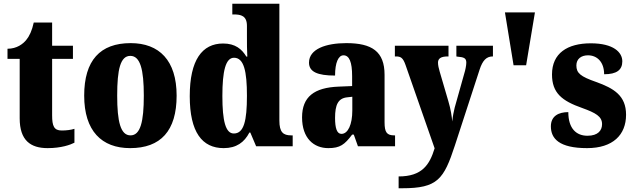

<svg xmlns="http://www.w3.org/2000/svg" viewBox="-20 -780 3380 1024"><path d="M234 10C307 10 356 -8 377 -19V-93C358 -87 334 -84 309 -84C268 -84 258 -108 258 -165V-466H369V-536H258V-660H160C151 -617 136 -586 120 -567C103 -546 70 -520 20 -520V-466H85V-149C85 -31 143 10 234 10Z M674 10C837 10 922 -82 922 -270C922 -458 829 -550 677 -550C514 -550 429 -458 429 -270C429 -82 522 10 674 10ZM676 -58C623 -58 605 -131 605 -270C605 -410 622 -482 675 -482C728 -482 747 -410 747 -270C747 -131 729 -58 676 -58Z M1173 10C1241 10 1283 -21 1310 -73H1315L1346 0H1541V-58H1533C1490 -58 1470 -75 1470 -137V-760H1219V-703H1227C1265 -703 1297 -696 1297 -642V-590C1297 -551 1297 -508 1299 -478H1294C1270 -518 1235 -548 1170 -548C1058 -548 992 -460 992 -267C992 -75 1058 10 1173 10ZM1227 -68C1183 -68 1166 -135 1166 -268C1166 -400 1183 -472 1228 -472C1281 -472 1297 -400 1297 -269C1297 -136 1281 -68 1227 -68Z M1731 10C1794 10 1818 -9 1858 -62H1867L1889 0H2087V-58H2083C2043 -58 2031 -74 2031 -128V-381C2031 -506 1963 -550 1827 -550C1719 -550 1628 -519 1628 -446C1628 -397 1673 -377 1767 -377C1767 -447 1785 -485 1812 -485C1843 -485 1858 -449 1858 -374V-321L1786 -318C1656 -313 1591 -264 1591 -154C1591 -42 1654 10 1731 10ZM1801 -66C1777 -66 1767 -96 1767 -151C1767 -221 1783 -256 1832 -261L1859 -264V-191C1859 -116 1836 -66 1801 -66Z M2106 161V224H2126C2314 224 2347 176 2406 -4L2538 -409C2554 -458 2574 -478 2606 -479H2609V-536H2414V-479L2419 -478C2453 -475 2467 -471 2467 -446C2467 -431 2461 -403 2457 -391L2405 -206C2400 -186 2395 -162 2392 -132C2390 -157 2384 -198 2371 -241L2325 -398C2320 -415 2316 -432 2316 -446C2316 -467 2330 -479 2368 -479H2372V-536H2086V-479H2091C2117 -479 2129 -473 2143 -433L2298 11C2271 99 2231 161 2106 161Z M2719 -432H2786L2833 -714H2673Z M3111 10C3249 10 3319 -61 3319 -168C3319 -270 3254 -309 3159 -343C3076 -372 3054 -390 3054 -431C3054 -466 3080 -485 3116 -485C3164 -485 3202 -450 3202 -384C3269 -384 3299 -407 3299 -453C3299 -501 3252 -549 3131 -549C3006 -549 2924 -496 2924 -383C2924 -284 2977 -242 3085 -204C3157 -178 3191 -159 3191 -118C3191 -85 3170 -56 3113 -56C3054 -56 3011 -94 3011 -182C2960 -182 2918 -162 2918 -106C2918 -41 2962 10 3111 10Z"/></svg>

Font: Noto Serif Bengali Condensed Black
Style: Regular
Weight: 900
Width: 3
Designer: Juan Bruce, Universal Thirst, Indian Type Foundry and the Monotype Design Team.
Foundry: Monotype Imaging Inc.
Version: Version 2.003